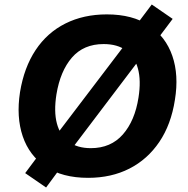

<svg xmlns="http://www.w3.org/2000/svg" viewBox="-20 -780 835 854"><path d="M69 -370Q87 -480 138.5 -557.5Q190 -635 271 -675.5Q352 -716 455 -716Q570 -716 643.5 -666.5Q717 -617 746.5 -531.5Q776 -446 758 -336Q741 -226 688.5 -148.5Q636 -71 555.5 -30Q475 11 372 11Q257 11 183.5 -38.5Q110 -88 81 -174Q52 -260 69 -370ZM231 -360Q219 -284 233 -231Q247 -178 285.5 -149.5Q324 -121 384 -121Q473 -121 526.5 -182Q580 -243 596 -346Q608 -422 593.5 -475Q579 -528 540.5 -556Q502 -584 441 -584Q352 -584 300 -524Q248 -464 231 -360ZM272 -64 185 54 92 -10 180 -128 239 -191 534 -579 567 -643 655 -760 748 -696 660 -579 600 -515 306 -127Z"/></svg>

Font: Mulish ExtraLight ExtraBold
Style: Italic
Weight: 800
Italic angle: -9°
Version: Version 3.603